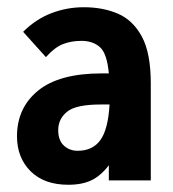

<svg xmlns="http://www.w3.org/2000/svg" viewBox="-20 -499 478 531"><path d="M169 12Q102 12 64.5 -25.5Q27 -63 27 -122Q27 -201 85.5 -248.5Q144 -296 261 -296Q269 -296 281 -296Q276 -351 256.5 -368.5Q237 -386 205 -386Q177 -386 154 -377Q131 -368 107 -341L44 -411Q79 -446 122 -462.5Q165 -479 212 -479Q265 -479 306.5 -461Q348 -443 372.5 -397.5Q397 -352 397 -268V0H281V-42Q259 -13 233 -0.5Q207 12 169 12ZM141 -139Q141 -111 156.5 -96.5Q172 -82 195 -82Q236 -82 257.5 -111.5Q279 -141 283 -210Q276 -210 269.5 -210Q263 -210 258 -210Q190 -210 165.5 -190Q141 -170 141 -139Z"/></svg>

Font: Inconsolata SemiCondensed ExtraBold
Style: Regular
Weight: 800
Width: 4
Monospace: yes
Designer: Raph Levien, Cyreal, Brenton Simpson
Foundry: Raph Levien, Cyreal, Google
Version: Version 3.100; ttfautohint (v1.8.4.7-5d5b)